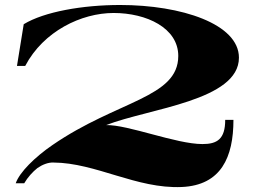

<svg xmlns="http://www.w3.org/2000/svg" viewBox="-20 -734 1027 769"><path d="M708 15C866 8 915 -105 915 -254H882C882 -177 850 -157 791 -157C685 -157 493 -235 405 -233C578 -300 937 -331 937 -503C937 -638 707 -714 461 -714C311 -714 157 -687 75 -637L48 -470H81C154 -609 306 -682 435 -682C567 -682 694 -622 694 -510C694 -342 450 -332 190 -153C120 -105 58 -44 43 0H77C91 -24 111 -46 130 -61C150 -75 174 -84 194 -83C364 -82 527 23 708 15Z"/></svg>

Font: Sprat Extended
Style: Bold
Weight: 700
Width: 9
Designer: Ethan Nakache
Foundry: Collletttivo
Version: Version 2.000;Glyphs 3.2 (3217)